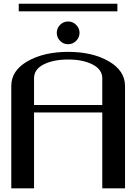

<svg xmlns="http://www.w3.org/2000/svg" viewBox="-20 -1035 743 1055"><path d="M625 -1014.6V-972.7H83V-1014.6ZM354.5 -917Q379.9 -917 398.4 -898.4Q417 -879.9 417 -854.5Q417 -829.1 398.4 -810.5Q379.9 -792 354.5 -792Q328.1 -792 310.1 -810.5Q292 -829.1 292 -854.5Q292 -879.9 310.1 -898.4Q328.1 -917 354.5 -917ZM667 0H542V-417H167V0H42V-562.5Q42 -647.5 131.8 -698.7Q221.7 -750 354.5 -750Q488.3 -750 577.6 -698.2Q667 -646.5 667 -562.5ZM167 -458H542V-604.5Q542 -653.3 488.8 -680.7Q435.5 -708 354.5 -708Q273.4 -708 220.2 -681.2Q167 -654.3 167 -604.5Z"/></svg>

Font: okolaks
Style: Bold
Weight: 600
Width: 8
Version: Version 000.6.0